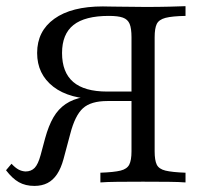

<svg xmlns="http://www.w3.org/2000/svg" viewBox="-30 -591 674 622"><path d="M295.2 0V-31.5Q339.5 -33.1 360.5 -38.3Q381.5 -43.5 388.7 -57.7Q396 -71.8 396 -100.8V-470.2Q396 -499.2 389.9 -513.7Q383.9 -528.2 368.1 -533.9Q352.4 -539.5 322.6 -539.5Q245.2 -539.5 208.1 -510.1Q171 -480.6 171 -419.4Q171 -356.5 207.3 -325.4Q243.5 -294.4 316.9 -294.4H433.1V-269.4H292.7Q195.2 -269.4 142.7 -310.1Q90.3 -350.8 90.3 -419.4Q90.3 -490.3 146 -530.2Q201.6 -570.2 303.2 -570.2Q311.3 -570.2 324.6 -569.8Q337.9 -569.4 355.2 -569.4Q372.6 -569.4 394 -569Q415.3 -568.5 441.1 -568.5Q483.9 -568.5 518.5 -569.4Q553.2 -570.2 571 -571V-539.5Q527.4 -538.7 506 -533.1Q484.7 -527.4 477.8 -513.3Q471 -499.2 471 -470.2V-100.8Q471 -71.8 477.8 -57.7Q484.7 -43.5 506 -38.3Q527.4 -33.1 571 -31.5V0Q551.6 -1.6 516.1 -2Q480.6 -2.4 433.1 -2.4Q385.5 -2.4 350.4 -2Q315.3 -1.6 295.2 0ZM81.5 11.3Q52.4 11.3 31 -0.8Q9.7 -12.9 -10.5 -39.5L7.3 -60.5Q19.4 -47.6 29.8 -41.9Q40.3 -36.3 52.4 -35.5Q71 -35.5 82.3 -47.2Q93.5 -58.9 101.6 -88.7L116.1 -142.7Q127.4 -183.9 143.1 -210.9Q158.9 -237.9 182.7 -254Q206.5 -270.2 241.5 -276.6Q276.6 -283.1 326.6 -283.1H425V-263.7H317.7Q264.5 -263.7 238.7 -240.3Q212.9 -216.9 197.6 -157.3L175.8 -75.8Q167.7 -46 154.8 -26.6Q141.9 -7.3 123.8 2Q105.6 11.3 81.5 11.3Z"/></svg>

Font: Playfair 12pt Light
Style: Regular
Weight: 300
Designer: Claus Eggers Sørensen
Foundry: Claus Eggers Sørensen
Version: Version 2.000;gftools[0.9.28]